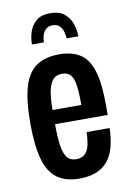

<svg xmlns="http://www.w3.org/2000/svg" viewBox="-84 -775 568 840"><g transform="rotate(-10 200.0 -355.5)"><path d="M201 12Q140 12 102 -15.5Q64 -43 47 -104Q30 -165 30 -263Q30 -365 48 -425.5Q66 -486 105.5 -512.5Q145 -539 207 -539Q262 -539 298.5 -516Q335 -493 352.5 -437.5Q370 -382 370 -284V-241H136Q136 -183 141.5 -146Q147 -109 161 -91.5Q175 -74 202 -74Q217 -74 229 -80Q241 -86 249 -98.5Q257 -111 261 -132Q265 -153 266 -183H368Q367 -134 356.5 -97Q346 -60 325.5 -36Q305 -12 273.5 0Q242 12 201 12ZM136 -304H264Q264 -345 261.5 -373Q259 -401 252.5 -419Q246 -437 234 -445Q222 -453 204 -453Q177 -453 162.5 -435.5Q148 -418 142 -385Q136 -352 136 -304ZM199 -723Q239 -723 261.5 -704.5Q284 -686 293.5 -658.5Q303 -631 303 -602H251Q251 -617 246 -632.5Q241 -648 230.5 -658.5Q220 -669 200 -669Q181 -669 170 -658.5Q159 -648 154.5 -632.5Q150 -617 150 -602H97Q97 -631 106 -658.5Q115 -686 137 -704.5Q159 -723 199 -723Z"/></g></svg>

Font: Archivo ExtraCondensed SemiBold
Style: Regular
Weight: 600
Width: 2
Designer: Hector Gatti
Foundry: Omnibus-Type
Version: Version 2.001